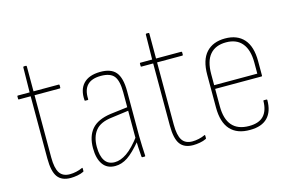

<svg xmlns="http://www.w3.org/2000/svg" viewBox="-83 -806 1512 1002"><g transform="rotate(-15 673.5 -305.0)"><path d="M189 8Q141 8 119 -22Q97 -52 97 -122V-458H33Q30 -458 30 -462V-475Q30 -479 33 -479H97L99 -614Q100 -618 103 -618H114Q118 -618 118 -614V-479H254Q258 -479 258 -475V-462Q258 -458 254 -458H118V-122Q118 -64 135 -38Q152 -12 190 -12Q207 -12 225 -16Q243 -20 258 -27Q262 -29 262 -24V-10Q262 -7 259 -6Q245 1 225.5 4.5Q206 8 189 8Z M578 0Q575 0 574 -4Q572 -30 570.5 -55Q569 -80 569 -99V-104V-353Q569 -415 549 -440.5Q529 -466 478 -466Q378 -466 383 -366Q383 -362 380 -362H366Q363 -362 363 -366Q359 -423 388.5 -454.5Q418 -486 478 -487Q538 -488 564 -456.5Q590 -425 590 -354V-111Q590 -83 591.5 -56Q593 -29 594 -4Q594 0 591 0ZM430 8Q386 8 363.5 -24Q341 -56 341 -112Q341 -176 373 -213.5Q405 -251 476 -261L574 -273V-254L477 -241Q415 -234 388.5 -201Q362 -168 362 -113Q362 -65 379.5 -38.5Q397 -12 433 -12Q464 -12 498.5 -35.5Q533 -59 576 -116V-90Q530 -35 497.5 -13.5Q465 8 430 8Z M851 8Q803 8 781 -22Q759 -52 759 -122V-458H695Q692 -458 692 -462V-475Q692 -479 695 -479H759L761 -614Q762 -618 765 -618H776Q780 -618 780 -614V-479H916Q920 -479 920 -475V-462Q920 -458 916 -458H780V-122Q780 -64 797 -38Q814 -12 852 -12Q869 -12 887 -16Q905 -20 920 -27Q924 -29 924 -24V-10Q924 -7 921 -6Q907 1 887.5 4.5Q868 8 851 8Z M1159 8Q1089 9 1052.5 -31Q1016 -71 1016 -151V-327Q1016 -408 1052.5 -447.5Q1089 -487 1154 -487Q1220 -487 1255.5 -447Q1291 -407 1291 -328V-250Q1291 -246 1288 -246H1037V-152Q1037 -83 1067.5 -48Q1098 -13 1159 -13Q1212 -13 1237.5 -40Q1263 -67 1264 -119Q1264 -123 1266 -123H1281Q1284 -123 1285 -120Q1285 -57 1253 -24.5Q1221 8 1159 8ZM1037 -266H1270V-326Q1270 -394 1240.5 -430Q1211 -466 1154 -466Q1097 -466 1067 -431Q1037 -396 1037 -326Z"/></g></svg>

Font: Sofia Sans Condensed Thin
Style: Regular
Weight: 250
Version: Version 4.100